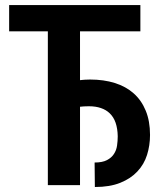

<svg xmlns="http://www.w3.org/2000/svg" viewBox="-20 -731 640 758"><path d="M534.2 -607.4V-710.9H16.1V-607.4H168.9V0H295.9V-309.6Q303.7 -310.5 311.8 -311Q319.8 -311.5 331.1 -311.5Q357.9 -311.5 378.4 -304.4Q398.9 -297.4 412.6 -284.2Q428.7 -269 436.5 -246.1Q444.3 -223.1 444.8 -192.9Q444.8 -174.8 442.1 -156.2Q439.5 -137.7 429.7 -123Q420.4 -108.4 402.3 -98.9Q384.3 -89.4 353.5 -89.4L354.5 7.3Q413.6 7.3 454.8 -9.3Q496.1 -25.9 522 -53.7Q548.8 -82 560.5 -119.4Q572.3 -156.7 572.3 -198.2Q572.3 -252.9 555.4 -293.9Q538.6 -335 507.8 -362.3Q477.1 -389.6 433.3 -403.3Q389.6 -417 335.9 -417Q323.7 -417 314.2 -416.3Q304.7 -415.5 295.9 -414.6V-607.4Z"/></svg>

Font: Roboto Mono SemiBold
Style: Regular
Weight: 600
Monospace: yes
Designer: Google
Version: Version 3.000